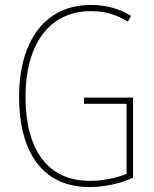

<svg xmlns="http://www.w3.org/2000/svg" viewBox="-20 -745 620 775"><path d="M319 -351V-326H491V-43C450 -27 397 -15 342 -15C170 -15 83 -144 83 -355C83 -555 171 -700 347 -700C395 -700 444 -690 496 -658L509 -681C456 -713 403 -725 347 -725C156 -725 57 -572 57 -354C57 -136 148 10 341 10C397 10 463 -2 517 -28V-351Z"/></svg>

Font: Noto Sans Hebrew Condensed Thin
Style: Regular
Weight: 100
Width: 3
Designer: Monotype Design Team
Foundry: Monotype Imaging Inc.
Version: Version 2.004